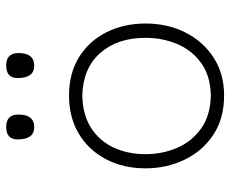

<svg xmlns="http://www.w3.org/2000/svg" viewBox="-83 -671 763 637"><g transform="rotate(-90 298.5 -352.5)"><path d="M300 9.5Q223 9.5 169 -26.8Q115 -63 86.8 -122.5Q58.5 -182 58.5 -251Q58.5 -325 88.8 -382.5Q119 -440 173.2 -472.5Q227.5 -505 299.5 -505Q374 -505 427.5 -471.8Q481 -438.5 510 -380.8Q539 -323 539 -251Q539 -178 509.2 -119Q479.5 -60 425.8 -25.2Q372 9.5 300 9.5ZM300 -34.5Q366 -36 408.2 -66.8Q450.5 -97.5 471 -146.2Q491.5 -195 491.5 -251Q491.5 -344.5 441.2 -401.5Q391 -458.5 300 -461Q235.5 -459.5 192.2 -431.5Q149 -403.5 127.2 -356.5Q105.5 -309.5 105.5 -251Q105.5 -195.5 126.5 -146.5Q147.5 -97.5 190.5 -66.8Q233.5 -36 300 -34.5ZM399 -620.5Q358 -620.5 358 -675.5Q358 -713.5 400 -713.5Q441 -713.5 441 -672.5Q441 -620.5 399 -620.5ZM195 -620.5Q154.5 -620.5 154.5 -675.5Q154.5 -713.5 196 -713.5Q237 -713.5 237 -672.5Q237 -620.5 195 -620.5Z"/></g></svg>

Font: Commissioner Loud ExtraLight
Style: Regular
Weight: 200
Designer: Kostas Bartsokas
Foundry: Kostas Bartsokas
Version: Version 1.000; ttfautohint (v1.8.3)